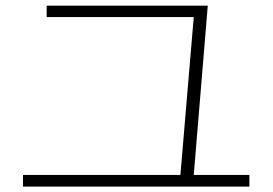

<svg xmlns="http://www.w3.org/2000/svg" viewBox="-20 -699 978 689"><path d="M62.5 -71.3H627.4L675.3 -637.7H147.5V-678.7H725.6L675.3 -71.3H875V-29.3H62.5Z"/></svg>

Font: Pretendard ExtraLight
Style: Regular
Weight: 200
Designer: Base glyphs from Inter by Rasmus Andersson; Hangeul glyphs from Noto Sans CJK(Source Han Sans) by Jang Soo-young and Kan
Foundry: Kil Hyung-jin
Version: Version 1.309